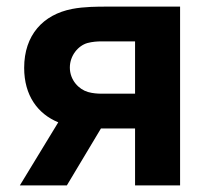

<svg xmlns="http://www.w3.org/2000/svg" viewBox="-20 -560 634 580"><path d="M182 0 285 -172C291 -172 296.5 -172 301 -172H388V0H524V-540H301C276 -540 234 -540 198 -533C110 -516 53 -454 53 -355C53 -271.5 94 -216 156 -190.5L40 0ZM286 -277C275 -277 260 -278 246 -282C218 -290 191 -318 191 -356C191 -392 216 -422 244 -430C259 -434 274 -435 286 -435H388V-277Z"/></svg>

Font: Manrope ExtraBold
Style: Regular
Weight: 800
Designer: Mikhail Sharanda
Foundry: Mikhail Sharanda
Version: Version 4.505